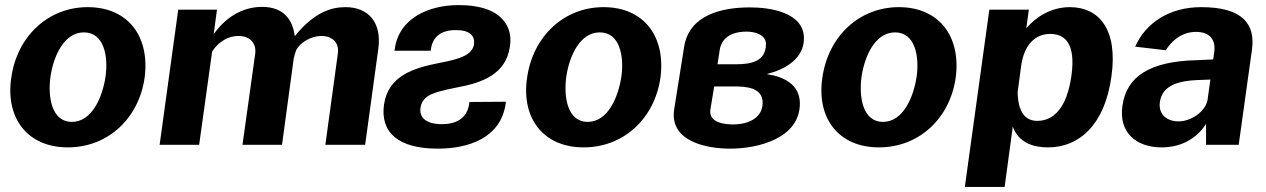

<svg xmlns="http://www.w3.org/2000/svg" viewBox="-20 -568 4966 753"><path d="M246 10C404 10 524 -104 547 -262C569 -424 483 -540 324 -540C171 -540 47 -428 24 -262C1 -103 89 10 246 10ZM262 -90C182 -90 167 -188 178 -268C190 -348 231 -441 309 -441C388 -441 405 -348 394 -268C382 -187 341 -90 262 -90Z M761 0 812 -366C837 -405 876 -427 915 -427C958 -427 986 -401 981 -358L931 0H1086L1132 -339C1134 -349 1137 -357 1141 -370C1156 -401 1200 -427 1240 -427C1283 -427 1311 -401 1305 -358L1256 0H1412L1464 -379C1477 -480 1425 -540 1335 -540C1280 -540 1213 -521 1136 -426C1128 -492 1091 -541 1008 -541C951 -541 878 -518 818 -434L831 -530H679L606 0Z M1964 -169 1821 -168 1820 -160C1811 -102 1767 -81 1713 -81C1650 -81 1624 -108 1629 -145C1632 -165 1642 -181 1660 -192C1677 -203 1714 -214 1772 -225C1870 -243 1965 -276 1980 -387C1987 -434 1974 -473 1940 -503C1905 -533 1852 -548 1778 -548C1665 -548 1544 -499 1528 -374L1527 -369H1669L1670 -375C1676 -422 1709 -450 1766 -450C1795 -450 1814 -445 1826 -434C1837 -425 1841 -411 1839 -394C1836 -377 1826 -363 1807 -352C1788 -341 1754 -330 1702 -321C1603 -301 1503 -272 1486 -158C1471 -49 1541 15 1697 15C1816 15 1943 -26 1963 -160Z M2269 10C2427 10 2547 -104 2570 -262C2592 -424 2506 -540 2347 -540C2194 -540 2070 -428 2047 -262C2024 -103 2112 10 2269 10ZM2285 -90C2205 -90 2190 -188 2201 -268C2213 -348 2254 -441 2332 -441C2411 -441 2428 -348 2417 -268C2405 -187 2364 -90 2285 -90Z M2844 15C2954 15 3117 -26 3117 -162C3117 -237 3054 -267 2989 -277V-278C3057 -295 3133 -337 3133 -417C3133 -520 3000 -539 2921 -539C2813 -539 2683 -511 2663 -384L2624 -139C2605 -13 2751 15 2844 15ZM2781 -229H2859C2906 -229 2971 -225 2971 -165C2971 -106 2916 -80 2855 -80C2816 -80 2759 -89 2766 -138ZM2908 -444C2945 -444 2984 -430 2984 -395C2984 -329 2928 -316 2869 -316H2794L2803 -374C2810 -415 2843 -444 2908 -444Z M3427 10C3585 10 3705 -104 3728 -262C3750 -424 3664 -540 3505 -540C3352 -540 3228 -428 3205 -262C3182 -103 3270 10 3427 10ZM3443 -90C3363 -90 3348 -188 3359 -268C3371 -348 3412 -441 3490 -441C3569 -441 3586 -348 3575 -268C3563 -187 3522 -90 3443 -90Z M3920 165 3952 -71C3978 -2 4042 10 4091 10C4210 10 4313 -76 4339 -269C4365 -454 4289 -540 4176 -540C4096 -540 4037 -495 4005 -457L4015 -530H3860L3764 165ZM4048 -94C4000 -94 3973 -129 3971 -206L3985 -311C3997 -394 4041 -435 4099 -435C4155 -435 4200 -399 4182 -271C4164 -144 4112 -94 4048 -94Z M4536 10C4608 10 4671 -21 4710 -82V0H4838L4890 -373C4904 -473 4854 -540 4691 -540C4568 -540 4474 -480 4432 -385L4552 -371C4586 -424 4630 -443 4670 -443C4724 -443 4749 -413 4742 -363L4738 -335L4675 -332C4489 -328 4398 -268 4382 -153C4367 -48 4436 10 4536 10ZM4602 -92C4556 -92 4522 -120 4529 -168C4538 -235 4606 -251 4675 -254L4727 -256L4716 -177C4709 -133 4654 -92 4602 -92Z"/></svg>

Font: Cheyenne Sans
Style: Bold Italic
Weight: 700
Italic angle: -8.13011°
Designer: The Public Sans project authors (U.S. Web Design System), Libre Franklin designed by Pablo Impallari and Rodrigo Fuenzal
Foundry: The Cheyenne Sans Project Authors
Version: Version 2.007